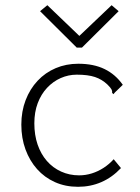

<svg xmlns="http://www.w3.org/2000/svg" viewBox="-20 -707 540 738"><path d="M280 11Q231 11 191 -7Q151 -25 122.5 -57Q94 -89 78 -132.5Q62 -176 62 -228Q62 -279 78.5 -322Q95 -365 124.5 -396.5Q154 -428 194 -445Q234 -462 281 -462Q340 -462 382 -441.5Q424 -421 452 -381L422 -352L416 -345L411 -350Q412 -357 408.5 -363.5Q405 -370 393 -382Q372 -402 345 -411Q318 -420 275 -420Q243 -420 213.5 -407Q184 -394 161 -369.5Q138 -345 125 -310.5Q112 -276 112 -233Q112 -188 124.5 -151.5Q137 -115 160 -88.5Q183 -62 215 -47.5Q247 -33 284 -33Q309 -33 333 -40.5Q357 -48 378.5 -62Q400 -76 417 -95L445 -61Q411 -25 369.5 -7Q328 11 280 11ZM162 -687 285 -569 409 -687 436 -664 295 -524H275L134 -664Z"/></svg>

Font: Inconsolata Light
Style: Regular
Weight: 300
Designer: Raph Levien, Cyreal, Brenton Simpson
Foundry: Raph Levien, Cyreal, Google
Version: Version 3.001